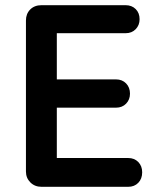

<svg xmlns="http://www.w3.org/2000/svg" viewBox="-20 -720 610 740"><path d="M140 0Q114 0 97 -17Q80 -34 80 -59V-641Q80 -667 96.5 -683.5Q113 -700 140 -700H199V0ZM161 -592V-700H464Q488 -700 503 -685Q518 -670 518 -646Q518 -623 503 -607.5Q488 -592 464 -592ZM157 -305V-414H427Q451 -414 466 -398.5Q481 -383 481 -359Q481 -336 466 -320.5Q451 -305 427 -305ZM170 0V-111H474Q498 -111 513 -95.5Q528 -80 528 -56Q528 -31 513 -15.5Q498 0 474 0Z"/></svg>

Font: National Park SemiBold
Style: Regular
Weight: 600
Designer: Andrea Herstowski, Ben Hoepner
Version: Version 1.009